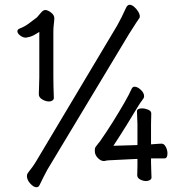

<svg xmlns="http://www.w3.org/2000/svg" viewBox="-20 -751 770 806"><path d="M472 -644Q480 -658 490.5 -679Q501 -700 509 -718Q515 -731 524 -731Q533 -731 543 -722.5Q553 -714 560 -702.5Q567 -691 567 -682Q567 -679 565 -675Q553 -658 541.5 -639.5Q530 -621 522 -609L179 -39Q171 -25 162.5 -7.5Q154 10 146 26Q142 35 133 35Q121 35 107 19.5Q93 4 93 -12Q93 -20 97 -25Q106 -36 116 -50Q126 -64 133 -76ZM206 -340Q206 -333 200 -329Q194 -325 186 -325Q172 -325 157.5 -333.5Q143 -342 143 -355V-356Q143 -368 144 -390.5Q145 -413 145 -426V-617Q131 -608 119.5 -602Q108 -596 94 -594Q92 -593 88 -593Q76 -593 64.5 -602Q53 -611 53 -620Q53 -627 62 -631Q83 -639 100.5 -652Q118 -665 135 -678Q140 -683 150.5 -696Q161 -709 170 -709Q180 -709 194 -698.5Q208 -688 208 -675Q208 -665 206 -650Q204 -635 204 -618V-431Q204 -415 204.5 -389Q205 -363 206 -341ZM614 -86V-70Q614 -54 615 -34Q616 -14 616 -6Q616 1 609 5Q602 9 593 9Q581 9 568.5 2.5Q556 -4 556 -16Q556 -20 556.5 -32Q557 -44 557 -56Q557 -68 557 -71V-84L436 -78Q430 -78 418 -75H416Q403 -75 390.5 -88Q378 -101 378 -117Q378 -122 378.5 -126.5Q379 -131 382 -135Q387 -142 391.5 -147.5Q396 -153 400 -158Q428 -198 454.5 -240.5Q481 -283 502 -319.5Q523 -356 533 -379Q537 -387 545 -387Q557 -387 571 -374Q585 -361 585 -347Q585 -341 581 -336Q575 -328 569.5 -320Q564 -312 561 -307Q539 -270 511 -225Q483 -180 456 -139L557 -142V-229Q557 -237 556 -255.5Q555 -274 555 -284Q555 -296 577 -296Q589 -296 602 -290.5Q615 -285 615 -275Q615 -269 614.5 -253.5Q614 -238 614 -229V-145Q624 -146 639 -147Q654 -148 658 -148Q669 -148 676 -134.5Q683 -121 683 -107Q683 -86 670 -86Z"/></svg>

Font: Moon Stars Kai T
Style: Regular
Weight: 400
Designer: GuiWonder
Version: Version 1.101